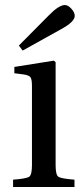

<svg xmlns="http://www.w3.org/2000/svg" viewBox="-20 -743 331 763"><path d="M55 -562 174 -682Q214 -723 238 -723Q250 -723 263.5 -708.5Q277 -694 277 -680Q277 -656 221 -626L70 -542ZM32 0V-29Q86 -33 96.5 -41Q107 -49 107 -87V-402Q107 -428 101 -436Q95 -444 75 -447L37 -452V-477L194 -502L201 -496V-87Q201 -49 211.5 -41Q222 -33 276 -29V0Z"/></svg>

Font: Heuristica
Style: Regular
Weight: 400
Version: Version 1.0.1 ; ttfautohint (v1.4.1)